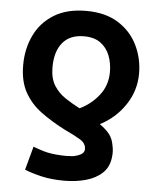

<svg xmlns="http://www.w3.org/2000/svg" viewBox="-53 -592 686 836"><g transform="rotate(5 290.0 -173.5)"><path d="M543 -294Q543 -360 515 -417.5Q487 -475 431 -510.5Q375 -546 290 -546Q206 -546 149.5 -511Q93 -476 65 -417Q37 -358 37 -287Q37 -216 64 -168Q91 -120 137 -86.5Q183 -53 239 -24Q286 -2 311.5 13.5Q337 29 337 54Q337 69 323 77Q309 85 290 89Q277 90 263 90.5Q249 91 234 90Q190 88 160 79Q130 70 113 63L85 166Q114 178 158 188.5Q202 199 259 199Q309 199 352.5 187Q396 175 424 149Q452 123 457 81Q459 67 458.5 54Q458 41 455 28Q450 -2 434.5 -21.5Q419 -41 392 -60Q459 -94 501 -156.5Q543 -219 543 -294ZM298 -121Q265 -138 234.5 -158Q204 -178 184.5 -209Q165 -240 165 -289Q165 -358 197 -396.5Q229 -435 290 -435Q335 -435 362.5 -415Q390 -395 403 -362Q416 -329 416 -290Q416 -231 381.5 -187.5Q347 -144 298 -121Z"/></g></svg>

Font: Repo DemiBold
Style: Regular
Weight: 600
Designer: Stefan Peev
Foundry: Context Ltd
Version: Version 1.502